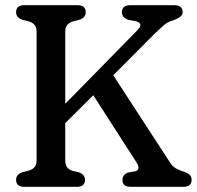

<svg xmlns="http://www.w3.org/2000/svg" viewBox="-20 -720 760 740"><path d="M231.5 -103.5Q231.5 -85 238.5 -75.5Q245.5 -66 260.5 -61.5L284 -56Q307.5 -47 307.5 -27Q307.5 0 276 0H73.5Q42 0 42 -27Q42 -47.5 65.5 -56L91 -62.5Q105.5 -67 113.2 -76.2Q121 -85.5 121 -103.5V-598Q121 -615 113.2 -624Q105.5 -633 91 -637.5L65.5 -644Q42 -652.5 42 -673Q42 -700 73.5 -700H279Q310.5 -700 310.5 -673Q310.5 -652.5 286.5 -644L261.5 -637.5Q247 -633 239.2 -624Q231.5 -615 231.5 -598V-320L509.5 -603.5Q535 -629 504.5 -638L473.5 -644Q450 -652.5 450 -673Q450 -700 481.5 -700H652Q684 -700 684 -673Q684 -654 647 -641.5Q627.5 -636 615 -625.8Q602.5 -615.5 576.5 -590.5L416.5 -430L636 -92.5Q645.5 -78 658 -71Q670.5 -64 683.5 -60Q704 -53.5 711.2 -46.2Q718.5 -39 718.5 -27Q718.5 0 687 0H483.5Q452 0 452 -27Q452 -46.5 473.5 -55L502 -60Q523.5 -66.5 505.5 -95L339.5 -353L231.5 -245.5Z"/></svg>

Font: Fraunces 72pt SuperSoft
Style: Regular
Weight: 400
Version: Version 1.000;[b76b70a41]